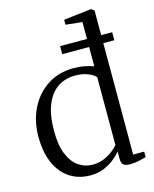

<svg xmlns="http://www.w3.org/2000/svg" viewBox="-122 -901 799 994"><g transform="rotate(-15 277.0 -404.0)"><path d="M237 11Q193 11 155 -5.5Q117 -22 88.8 -55Q60.5 -88 44.8 -137Q29 -186 29 -251.5Q29 -335.5 62.5 -402.8Q96 -470 156.2 -509Q216.5 -548 295.5 -548Q328.5 -548 356.5 -542.2Q384.5 -536.5 403 -529.5V-766.5L314.5 -776V-802.5L455 -819H465.5L479 -808V-36H538V-6.5Q520 -1.5 497.8 3.5Q475.5 8.5 452 8.5Q428.5 8.5 417 0.2Q405.5 -8 405.5 -34V-72Q392 -55.5 368.5 -36Q345 -16.5 312.2 -2.8Q279.5 11 237 11ZM264.5 -39.5Q296.5 -39.5 323.8 -50.8Q351 -62 371.5 -77.8Q392 -93.5 403 -107.5V-470.5Q394 -484 364.2 -496.5Q334.5 -509 294 -509Q240.5 -509 200.5 -482.2Q160.5 -455.5 138 -401Q115.5 -346.5 115 -262.5Q114.5 -184.5 134.8 -135.2Q155 -86 189 -62.8Q223 -39.5 264.5 -39.5ZM259 -676H538V-633H259Z"/></g></svg>

Font: Merriweather 72pt Light
Style: Regular
Weight: 300
Version: Version 2.100